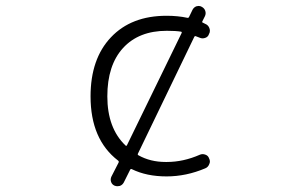

<svg xmlns="http://www.w3.org/2000/svg" viewBox="-20 -609 1040 649"><path d="M404.3 -117.2Q407.2 -114.3 409.2 -118.2L593.8 -497.1Q595.7 -501 591.8 -502Q574.2 -504.9 543.9 -504.9Q449.2 -504.9 396 -446.8Q342.8 -388.7 342.8 -283.2Q342.8 -175.8 404.3 -117.2ZM613.3 -548.8Q617.2 -547.9 619.1 -551.8L630.9 -576.2Q635.7 -585 644.5 -587.9Q648.4 -588.9 651.4 -588.9Q657.2 -588.9 662.1 -585.9Q670.9 -581.1 673.8 -572.3Q676.8 -563.5 672.9 -554.7L664.1 -537.1Q662.1 -533.2 666 -532.2Q668.9 -530.3 673.8 -528.3Q683.6 -524.4 687.5 -514.6Q689.5 -509.8 689.5 -504.9Q689.5 -499 686.5 -494.1Q683.6 -484.4 673.8 -481Q664.1 -477.5 655.3 -481.4Q648.4 -484.4 642.6 -486.3Q638.7 -488.3 636.7 -484.4L446.3 -89.8Q444.3 -85.9 448.2 -84Q488.3 -61.5 540 -61.5Q542 -61.5 543.9 -61.5Q599.6 -61.5 655.3 -85.9Q664.1 -89.8 673.8 -86.4Q683.6 -83 686.5 -74.2Q689.5 -68.4 689.5 -63.5Q689.5 -58.6 687.5 -54.7Q683.6 -43.9 673.8 -40Q609.4 -12.7 543 -12.7Q475.6 -12.7 425.8 -37.1Q421.9 -39.1 419.9 -35.2L398.4 7.8Q393.6 16.6 384.8 19.5Q380.9 20.5 377 20.5Q372.1 20.5 367.2 18.6Q358.4 14.6 355.5 5.9Q352.5 -2.9 356.4 -11.7L380.9 -59.6Q382.8 -63.5 378.9 -66.4Q286.1 -137.7 286.1 -283.2Q286.1 -410.2 355 -482.9Q423.8 -555.7 543 -555.7Q581.1 -555.7 613.3 -548.8Z"/></svg>

Font: Rounded-L Mgen+ 1m light
Style: Regular
Weight: 200
Designer: [Source Han Sans]
Ryoko NISHIZUKA  (kana & ideographs); Paul D. Hunt (Latin, Greek & Cyrillic); Wenlong ZHANG  (bopomofo
Version: Version 1.059.20150602